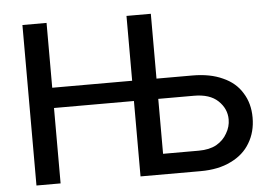

<svg xmlns="http://www.w3.org/2000/svg" viewBox="-51 -797 1228 867"><g transform="rotate(-5 563.0 -364.0)"><path d="M80.1 0Q80.1 -181.6 80.1 -727.5Q107.4 -727.5 189.5 -727.5Q189.5 -654.3 189.5 -433.6Q292 -433.6 600.6 -433.6Q600.6 -411.1 600.6 -341.8Q498 -341.8 189.5 -341.8Q189.5 -255.9 189.5 0Q162.1 0 80.1 0ZM628.9 -433.6Q677.7 -433.6 824.2 -433.6Q905.3 -433.6 961.9 -407.2Q1019.5 -381.8 1048.8 -333Q1079.1 -285.2 1079.1 -220.7Q1079.1 -155.3 1048.8 -105.5Q1019.5 -55.7 961.9 -28.3Q905.3 0 824.2 0Q733.4 0 551.8 0Q551.8 -181.6 551.8 -727.5Q580.1 -727.5 662.1 -727.5Q662.1 -568.4 662.1 -92.8Q703.1 -92.8 824.2 -92.8Q872.1 -92.8 904.3 -110.4Q936.5 -128.9 953.1 -159.2Q970.7 -188.5 970.7 -221.7Q970.7 -270.5 932.6 -306.6Q895.5 -341.8 824.2 -341.8Q758.8 -341.8 628.9 -341.8Q628.9 -364.3 628.9 -433.6Z"/></g></svg>

Font: DeepSea
Style: Medium
Weight: 500
Designer: Stem
Version: Version 3.019;git-0a5106e0b